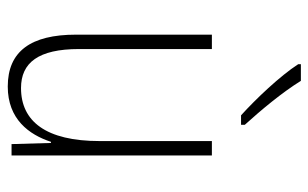

<svg xmlns="http://www.w3.org/2000/svg" viewBox="-174 -630 814 507"><g transform="rotate(90 233.5 -377.0)"><path d="M194 -764H150V-757C181 -709 242 -645 285 -606H310V-616C271 -659 225 -714 194 -764ZM391 -529H353V-233C353 -91 301 -25 213 -25C146 -25 110 -71 110 -178V-529H72V-170C72 -51 116 10 209 10C295 10 336 -46 355 -104H358L361 0H391Z"/></g></svg>

Font: Noto Sans Devanagari Condensed ExtraLight
Style: Regular
Weight: 200
Width: 3
Designer: Jelle Bosma - Monotype Design Team
Foundry: Monotype Imaging Inc.
Version: Version 2.004